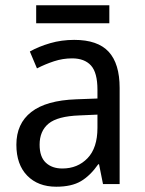

<svg xmlns="http://www.w3.org/2000/svg" viewBox="-20 -790 548 727"><path d="M261 -639Q350 -639 391.5 -594Q433 -549 433 -457V-93H370L355 -168H352Q322 -125 286.5 -104Q251 -83 193 -83Q124 -83 83 -125Q42 -167 42 -242Q42 -322 98.5 -366Q155 -410 269 -414L349 -417V-450Q349 -515 324.5 -542Q300 -569 253 -569Q218 -569 184.5 -558Q151 -547 120 -531L93 -595Q127 -614 170 -626.5Q213 -639 261 -639ZM281 -353Q198 -350 164 -322Q130 -294 130 -242Q130 -196 153.5 -174Q177 -152 216 -152Q274 -152 311.5 -191Q349 -230 349 -306V-356ZM394 -770V-702H117V-770Z"/></svg>

Font: Noto Sans Telugu UI SemiCondensed
Style: Regular
Weight: 400
Width: 4
Designer: Jelle Bosma - Monotype Design Team
Foundry: Monotype Imaging Inc.
Version: Version 2.005; ttfautohint (v1.8.4.7-5d5b)